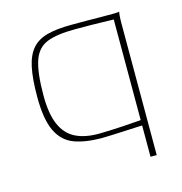

<svg xmlns="http://www.w3.org/2000/svg" viewBox="-82 -476 624 658"><g transform="rotate(-15 229.5 -147.0)"><path d="M373 107V-4Q367 -4 349 -3Q331 -2 308 -1Q285 0 263.5 1Q242 2 230 2Q170 2 130.5 -13Q91 -28 71 -70Q51 -112 51 -191Q51 -255 59.5 -295.5Q68 -336 88 -359Q108 -382 142.5 -391Q177 -400 229 -400Q255 -400 283 -400Q311 -400 336.5 -399.5Q362 -399 379 -399.5Q396 -400 398 -401Q397 -398 396 -387.5Q395 -377 395 -356V107ZM221 -15Q236 -15 260.5 -16Q285 -17 310 -18.5Q335 -20 352.5 -21.5Q370 -23 373 -23V-380Q362 -380 332 -381Q302 -382 236 -382Q172 -382 136.5 -368Q101 -354 87 -312.5Q73 -271 73 -190Q73 -125 90 -86.5Q107 -48 140 -31.5Q173 -15 221 -15Z"/></g></svg>

Font: Genos Thin Thin
Style: Regular
Weight: 250
Version: Version 1.010